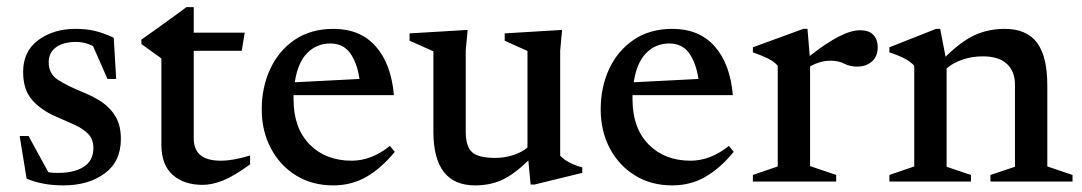

<svg xmlns="http://www.w3.org/2000/svg" viewBox="-20 -522 3112 552"><path d="M196.5 -439Q228 -439 252.5 -433.2Q277 -427.5 307 -413.5L314 -295H289L247.5 -389.5Q224.5 -401.5 199.5 -401.5Q162 -401.5 141 -386Q120 -370.5 120 -343Q120 -309.5 147 -292.2Q174 -275 218 -257Q247.5 -245.5 272.5 -228.8Q297.5 -212 312.5 -186.5Q327.5 -161 327.5 -122.5Q327.5 -57 280.5 -23Q233.5 11 162.5 11Q101.5 11 56.5 -8.5L36.5 -131H62L119 -27Q126.5 -25.5 133.8 -25.2Q141 -25 148.5 -25Q194 -25 221.2 -42.8Q248.5 -60.5 248.5 -96.5Q248.5 -121.5 233.5 -137Q218.5 -152.5 193.8 -163.5Q169 -174.5 140.5 -187Q98 -205.5 72.2 -234.8Q46.5 -264 46.5 -315.5Q46.5 -374.5 90.2 -406.8Q134 -439 196.5 -439Z M537 -124Q537 -60 614.5 -60Q651 -60 699 -75V-49.5Q653.5 -16 621.5 -3.2Q589.5 9.5 562.5 9.5Q509 9.5 476.5 -19.2Q444 -48 444 -106V-354L386.5 -395.5V-408Q416.5 -429.5 450.2 -453.5Q484 -477.5 516 -501.5H537V-428H683.5L675 -376H537Z M938.5 -439Q1015.5 -439 1060 -389Q1104.5 -339 1112.5 -248.5H824Q824 -242.5 824 -236Q824 -154 870 -107Q916 -60 991 -60Q1048 -60 1101 -102.5L1115 -85.5Q1076.5 -38.5 1033.8 -13.8Q991 11 938 11Q877.5 11 831.2 -17.5Q785 -46 758.8 -95.5Q732.5 -145 732.5 -207.5Q732.5 -271 756.8 -323.5Q781 -376 827.2 -407.5Q873.5 -439 938.5 -439ZM929.5 -397Q890.5 -397 863.2 -369.5Q836 -342 827.5 -285.5L1013.5 -295Q1006.5 -342 986.5 -369.5Q966.5 -397 929.5 -397Z M1319 -143.5Q1319 -101 1337.2 -84.5Q1355.5 -68 1404 -68Q1430.5 -68 1455.8 -76.2Q1481 -84.5 1496.5 -98V-375.5L1431 -405V-426L1596 -436L1590.5 -376V-74.5Q1600 -63.5 1618.8 -54Q1637.5 -44.5 1654 -41V-25L1517 8.5H1505.5L1499 -60.5Q1456.5 -19.5 1422.2 -4.2Q1388 11 1346 11Q1226 11 1226 -143.5V-374.5L1157.5 -405V-426L1324.5 -436L1319 -377Z M1913 -439Q1990 -439 2034.5 -389Q2079 -339 2087 -248.5H1798.5Q1798.5 -242.5 1798.5 -236Q1798.5 -154 1844.5 -107Q1890.5 -60 1965.5 -60Q2022.5 -60 2075.5 -102.5L2089.5 -85.5Q2051 -38.5 2008.2 -13.8Q1965.5 11 1912.5 11Q1852 11 1805.8 -17.5Q1759.5 -46 1733.2 -95.5Q1707 -145 1707 -207.5Q1707 -271 1731.2 -323.5Q1755.5 -376 1801.8 -407.5Q1848 -439 1913 -439ZM1904 -397Q1865 -397 1837.8 -369.5Q1810.5 -342 1802 -285.5L1988 -295Q1981 -342 1961 -369.5Q1941 -397 1904 -397Z M2452 -435Q2479.5 -435 2491.5 -421.2Q2503.5 -407.5 2503.5 -386.5Q2503.5 -360 2486.8 -345.2Q2470 -330.5 2444 -330.5Q2423.5 -330.5 2407 -339Q2390.5 -347.5 2368 -347.5Q2338 -347.5 2309 -331V-44.5L2384 -19V0H2144.5V-19L2216 -43.5V-333Q2205.5 -345 2188 -353.8Q2170.5 -362.5 2144.5 -371.5V-386L2289.5 -439H2301.5L2308 -361Q2401.5 -435 2452 -435Z M2827.5 -19 2898 -42.5V-279Q2898 -317 2874.5 -338.5Q2851 -360 2806 -360Q2773.5 -360 2745.5 -350Q2717.5 -340 2701.5 -325V-42.5L2771.5 -19V0H2537V-19L2608.5 -43.5V-333Q2599 -343.5 2583.5 -352.2Q2568 -361 2537 -371.5V-386L2671 -439H2683L2698.5 -359Q2745 -404.5 2784 -421.8Q2823 -439 2868.5 -439Q2931 -439 2961 -399.8Q2991 -360.5 2991 -276.5V-43.5L3063.5 -19V0H2827.5Z"/></svg>

Font: Newsreader Text Medium
Style: Regular
Weight: 500
Designer: Hugues Gentile
Foundry: Production Type
Version: Version 1.002